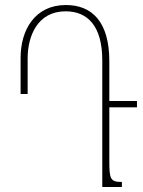

<svg xmlns="http://www.w3.org/2000/svg" viewBox="-20 -744 571 764"><path d="M62 -370H90V-512C90 -600 129 -699 241 -699C329 -699 387 -640 387 -504V0H465V-20C419 -20 415 -31 415 -105V-317H525V-342H415V-500C415 -659 345 -724 242 -724C119 -724 62 -625 62 -514Z"/></svg>

Font: Noto Serif Armenian ExtraCondensed Thin
Style: Regular
Weight: 100
Width: 2
Designer: Monotype Design Team
Foundry: Monotype Imaging Inc.
Version: Version 2.008